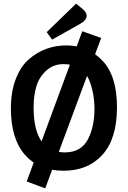

<svg xmlns="http://www.w3.org/2000/svg" viewBox="-20 -927 704 1057"><path d="M40 -331Q40 -423 67 -492.5Q94 -562 138 -600Q227 -677 345.5 -677Q464 -677 544 -593Q624 -509 624 -336.5Q624 -164 544.5 -75.5Q465 13 329.5 13Q194 13 117 -75Q40 -163 40 -331ZM165 -336Q165 -88 337 -88Q429 -88 466 -164Q500 -231 500 -328Q500 -415 470 -488Q453 -528 418.5 -551Q384 -574 329 -574Q274 -574 234.5 -538Q195 -502 180 -451Q165 -400 165 -336ZM229 110 127 72 433 -755 537 -718ZM237 -750 399 -907 439 -874Q457 -857 457 -841Q457 -816 422 -796L267 -709Z"/></svg>

Font: Bree Serif
Style: Regular
Weight: 400
Designer: Veronika Burian, Jos Scaglione
Foundry: TypeTogether
Version: Version 1.001